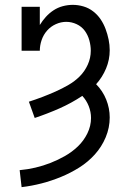

<svg xmlns="http://www.w3.org/2000/svg" viewBox="-20 -763 540 791"><path d="M69 8 61 -62Q94 -65 126 -72.5Q158 -80 188.5 -92Q219 -104 248 -120.5Q277 -137 301 -160Q325 -183 340 -213.5Q355 -244 355 -277Q355 -302 345.5 -326Q336 -350 319 -368Q274 -338 224 -316Q174 -294 123 -277L99 -344Q127 -353 154.5 -363.5Q182 -374 209 -386Q236 -398 262 -413Q288 -428 308.5 -448.5Q329 -469 341.5 -496.5Q354 -524 354 -554Q354 -575 348 -597Q342 -619 329 -636.5Q316 -654 295.5 -663.5Q275 -673 253 -673Q231 -673 210 -663.5Q189 -654 174 -637Q159 -620 151.5 -598Q144 -576 144 -554H69V-735H144V-660Q155 -678 169 -693.5Q183 -709 200.5 -720.5Q218 -732 238.5 -737.5Q259 -743 280 -743Q302 -743 324 -736.5Q346 -730 364 -716Q382 -702 394.5 -683.5Q407 -665 415 -643.5Q423 -622 427.5 -600Q432 -578 432 -556Q432 -517 417 -481Q402 -445 376 -416Q403 -389 417.5 -353Q432 -317 432 -279Q432 -237 415.5 -197.5Q399 -158 370.5 -126.5Q342 -95 306 -72.5Q270 -50 231 -34Q192 -18 151.5 -7.5Q111 3 69 8Z"/></svg>

Font: Iosevka Curly Slab
Style: Regular
Weight: 400
Monospace: yes
Designer: Belleve Invis
Foundry: Belleve Invis
Version: Version 22.1.2; ttfautohint (v1.8.4)